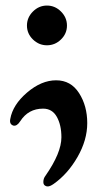

<svg xmlns="http://www.w3.org/2000/svg" viewBox="-20 -479 354 691"><path d="M17 -51Q26 -102 77.5 -146Q129 -190 182 -190Q235 -190 264.5 -144Q294 -98 294 -36Q294 25 259 86Q224 147 173 183Q160 192 152 192Q146 192 142 189Q136 185 136 176Q136 163 144 153Q201 71 201 15Q201 -29 184.5 -58.5Q168 -88 135 -88Q82 -88 53 -43Q41 -24 28 -27Q13 -32 17 -51ZM98.5 -437.5Q120 -459 149 -459Q178 -459 199.5 -437.5Q221 -416 221 -387Q221 -358 199.5 -337Q178 -316 149 -316Q120 -316 98.5 -337Q77 -358 77 -387Q77 -416 98.5 -437.5Z"/></svg>

Font: Triodion Unicode
Style: Normal
Weight: 400
Version: Version 1.1